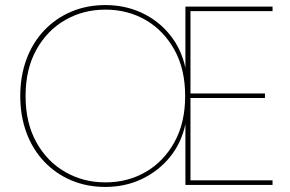

<svg xmlns="http://www.w3.org/2000/svg" viewBox="-20 -730 1146 758"><path d="M1056 -686H732V-361H1026V-343H732V-18H1056V0H712V-240Q696 -165 650.5 -109.5Q605 -54 539.5 -23Q474 8 396 8Q323 8 261.5 -18Q200 -44 154.5 -92Q109 -140 84.5 -206Q60 -272 60 -351Q60 -430 84.5 -496Q109 -562 154.5 -610Q200 -658 261.5 -684Q323 -710 396 -710Q474 -710 539.5 -679.5Q605 -649 650.5 -593Q696 -537 712 -462V-704H1056ZM81 -351Q81 -245 123.5 -168.5Q166 -92 237.5 -51Q309 -10 396 -10Q484 -10 555 -51Q626 -92 668.5 -168.5Q711 -245 711 -351Q711 -457 668.5 -533.5Q626 -610 555 -651Q484 -692 396 -692Q309 -692 237.5 -651Q166 -610 123.5 -533.5Q81 -457 81 -351Z"/></svg>

Font: Poppins Variable
Style: Regular
Weight: 100
Designer: Jonny Pinhorn
Foundry: Indian Type Foundry
Version: Version 6.000